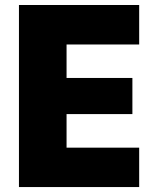

<svg xmlns="http://www.w3.org/2000/svg" viewBox="-20 -756 595 776"><path d="M542.5 -159.2V0H56.6V-735.8H542.5V-576.2H249V-440.9H515.1V-294.9H249V-159.2Z"/></svg>

Font: Estedad-FD Black
Style: Regular
Weight: 900
Designer: Amin Abedi
Version: Version 7.3